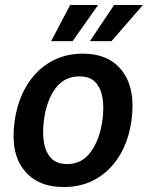

<svg xmlns="http://www.w3.org/2000/svg" viewBox="-20 -743 596 773"><path d="M236.5 10Q129.5 10 75.2 -60.2Q21 -130.5 39 -256Q50.5 -337 87.2 -398Q124 -459 181.8 -493Q239.5 -527 313 -527Q420.5 -527 473.8 -455Q527 -383 509 -256Q498 -177.5 462 -117.5Q426 -57.5 368.8 -23.8Q311.5 10 236.5 10ZM251 -82.5Q310.5 -82.5 346.2 -132.5Q382 -182.5 392.5 -259.5Q399 -307 393 -347Q387 -387 364.8 -411.2Q342.5 -435.5 299.5 -435.5Q238.5 -435.5 202.8 -386.5Q167 -337.5 157 -259.5Q150.5 -212.5 156.5 -172.2Q162.5 -132 185 -107.2Q207.5 -82.5 251 -82.5ZM262.5 -723 186 -577.5H272.5L375 -723ZM439.5 -723 342 -577.5H429L555.5 -723Z"/></svg>

Font: Public Sans SemiBold
Style: Italic
Weight: 600
Italic angle: -8°
Designer: The Public Sans project authors (U.S. Web Design System). Libre Franklin designed by Pablo Impallari and Rodrigo Fuenzal
Version: Version 1.007; ttfautohint (v1.8.1) -l 8 -r 50 -G 200 -x 14 